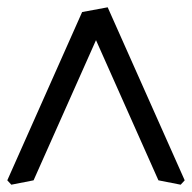

<svg xmlns="http://www.w3.org/2000/svg" viewBox="-23 -767 526 526"><path d="M-3 -273 202 -734 272 -747 483 -273 472 -261 411 -273 240 -657 69 -273 8 -261Z"/></svg>

Font: Prociono
Style: Regular
Weight: 400
Designer: Barry Schwartz
Foundry: The Crud Factory
Version: Version 2.301